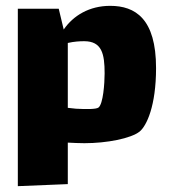

<svg xmlns="http://www.w3.org/2000/svg" viewBox="-20 -490 580 657"><path d="M357 -470C286 -470 231 -437 198 -389L181 -460H41V147L212 140V-2C232 -1 251 0 269 0C345 0 428 -16 458 -40C482 -60 514 -128 514 -257C514 -426 443 -470 357 -470ZM317 -122C309 -116 276 -116 240 -118L212 -121V-343C234 -348 253 -349 268 -349C329 -349 338 -305 338 -239C338 -205 333 -134 317 -122Z"/></svg>

Font: FilmFarsi Display
Style: Regular
Weight: 400
Designer: Borna Izadpanah
Foundry: Borna Izadpanah
Version: Version 1.000;PS 001.000;hotconv 1.0.88;makeotf.lib2.5.64775